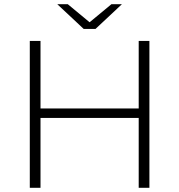

<svg xmlns="http://www.w3.org/2000/svg" viewBox="-20 -895 854 915"><path d="M641 0V-700H692V0ZM122 0V-700H173V0ZM167 -333V-378H647V-333ZM379 -757 253 -875H303L425 -774H389L511 -875H561L435 -757Z"/></svg>

Font: Montserrat Thin Light
Style: Regular
Weight: 300
Version: Version 9.000